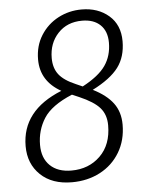

<svg xmlns="http://www.w3.org/2000/svg" viewBox="-51 -718 591 770"><g transform="rotate(-5 245.0 -332.5)"><path d="M430 -202Q430 -139 401 -90.5Q372 -42 321.5 -15.5Q271 11 208 11Q128 11 81.5 -33.5Q35 -78 35 -149Q35 -293 197 -358Q115 -404 115 -491Q115 -546 141.5 -588Q168 -630 211.5 -653Q255 -676 306 -676Q372 -676 415.5 -638.5Q459 -601 459 -535Q459 -472 427.5 -430Q396 -388 323 -351Q377 -324 403.5 -288.5Q430 -253 430 -202ZM170 -492Q170 -452 190 -426Q210 -400 257 -380L284 -368Q350 -403 377 -442Q404 -481 404 -534Q404 -580 377.5 -605.5Q351 -631 304 -631Q244 -631 207 -591.5Q170 -552 170 -492ZM372 -204Q372 -247 348 -274.5Q324 -302 266 -327L238 -339Q154 -304 123.5 -256Q93 -208 93 -149Q93 -96 124 -66Q155 -36 210 -36Q280 -36 326 -81Q372 -126 372 -204Z"/></g></svg>

Font: Fira Sans Condensed Light
Style: Italic
Weight: 300
Width: 3
Italic angle: -8°
Designer: Carrois Corporate & Edenspiekermann AG
Foundry: Carrois Corporate GbR & Edenspiekermann AG
Version: Version 4.203